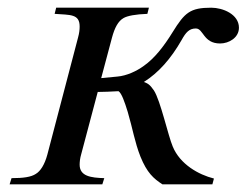

<svg xmlns="http://www.w3.org/2000/svg" viewBox="-20 -479 641 499"><path d="M243 -276 271 -381C278 -407 287 -424 301 -432C311 -438 333 -442 363 -443L367 -459H126L122 -443C163 -440 187 -443 187 -410C187 -402 186 -393 183 -382L103 -77C96 -51 85 -34 73 -27C61 -19 41 -16 10 -16L5 0H246L251 -16C216 -17 187 -21 187 -51C187 -58 188 -68 191 -78L234 -240C250 -240 268 -241 288 -242C296 -237 304 -214 312 -188C325 -144 330 -110 345 -72C362 -30 379 -15 402 0H532L536 -15C496 -25 448 -52 429 -98C417 -126 397 -218 380 -244C369 -260 364 -262 354 -266C392 -290 424 -326 452 -375C463 -395 472 -405 489 -405C509 -405 508 -366 552 -366C575 -366 601 -381 601 -407C601 -442 559 -459 529 -459C474 -459 460 -446 429 -396C405 -357 381 -327 354 -308C335 -294 309 -282 285 -280Z"/></svg>

Font: XITS
Style: Italic
Weight: 400
Italic angle: -16.33°
Designer: MicroPress Inc., with final additions and corrections provided by Coen Hoffman, Elsevier (retired)
Version: Version 1.107